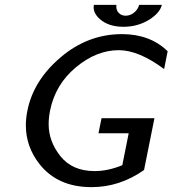

<svg xmlns="http://www.w3.org/2000/svg" viewBox="-20 -770 713 794"><path d="M512.2 -218.8H387.2L399.9 -281.2H618.7L575.7 -66.9Q475.1 3.9 358.4 3.9Q218.3 3.9 143.1 -91.8Q86.9 -163.6 86.9 -252Q86.9 -281.2 93.3 -312.5Q118.2 -437.5 231 -533.2Q343.8 -628.9 484.4 -628.9Q600.6 -628.9 673.3 -558.1L658.7 -484.4Q553.7 -562.5 471.2 -562.5Q378.9 -562.5 293.7 -491.5Q208.5 -420.4 187 -312.5Q181.2 -283.2 181.2 -256.3Q181.2 -185.1 230.2 -123.8Q279.3 -62.5 371.6 -62.5Q426.8 -62.5 485.8 -86.9ZM555.7 -750H649.4Q641.6 -717.8 600.6 -690.9Q551.8 -659.2 490.7 -659.2Q429.2 -659.2 393.1 -690.9Q367.2 -713.9 367.2 -740.2Q367.2 -745.1 368.2 -750H461.4Q460.9 -746.6 460.9 -743.7Q460.9 -725.1 473.1 -714.8Q483.4 -705.1 499.5 -705.1Q516.1 -705.1 530.3 -714.8Q548.8 -727.1 555.7 -750Z"/></svg>

Font: Juliett
Style: Bold Italic
Weight: 700
Italic angle: -11.25°
Designer: GGBotNet
Foundry: GGBotNet
Version: 0.60